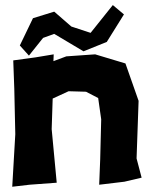

<svg xmlns="http://www.w3.org/2000/svg" viewBox="-20 -710 582 742"><path d="M31.2 -476.6 35.2 -367.2 39.1 -191.4 27.3 11.7 93.8 3.9 199.2 -3.9 179.7 -210.9 183.6 -329.1 245.1 -357.4 312.5 -355.5 359.4 -331.1 371.1 -249 367.2 -93.8 363.3 3.9 460.9 -7.8 527.3 -23.4 507.8 -97.7 515.6 -320.3 464.8 -464.8 347.7 -500 236.3 -492.2 186.5 -473.6 187.5 -500 117.2 -488.3ZM56.6 -534.2 91.8 -495.1 146.5 -563.5 189.5 -579.1 302.7 -511.7 392.6 -547.9 459 -654.3 416 -690.4 330.1 -583 255.9 -607.4 189.5 -665 107.4 -639.6Z"/></svg>

Font: MaokenAssortedSans-Lite
Style: Lite
Weight: 400
Version: Version 1.400